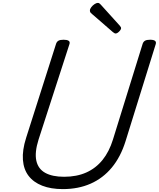

<svg xmlns="http://www.w3.org/2000/svg" viewBox="-20 -1285 1095 1324"><path d="M413 19Q331 19 271 -4.5Q211 -28 177 -72.5Q143 -117 138 -183Q133 -249 160 -334L367 -984Q372 -998 383.5 -1004.5Q395 -1011 419 -1011Q442 -1011 453 -1004Q464 -997 459 -981L246 -323Q218 -234 230.5 -177Q243 -120 292 -93Q341 -66 422 -66Q509 -66 575 -95.5Q641 -125 687 -182Q733 -239 759 -323L964 -984Q969 -998 980.5 -1004.5Q992 -1011 1015 -1011Q1063 -1011 1054 -981L846 -312Q812 -203 751 -129.5Q690 -56 605 -18.5Q520 19 413 19ZM777 -1054Q773 -1054 768 -1057Q763 -1060 758 -1064L615 -1188Q605 -1196 602.5 -1201Q600 -1206 600 -1213Q600 -1223 609.5 -1235.5Q619 -1248 632 -1256.5Q645 -1265 654 -1265Q661 -1265 665 -1262Q669 -1259 674 -1254L806 -1108Q812 -1101 813.5 -1097.5Q815 -1094 815 -1091Q815 -1081 801.5 -1067.5Q788 -1054 777 -1054Z"/></svg>

Font: Playwrite CA
Style: Regular
Weight: 400
Designer: Veronika Burian, José Scaglione
Foundry: TypeTogether
Version: Version 1.002